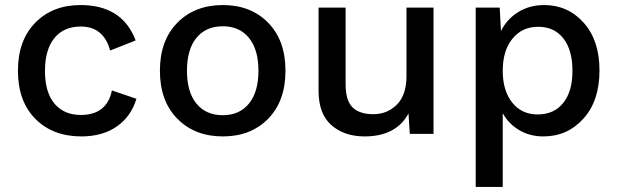

<svg xmlns="http://www.w3.org/2000/svg" viewBox="-20 -530 2447 760"><path d="M299 -510Q464 -510 517 -370L416 -330Q390 -425 300 -425Q232 -425 195 -379Q158 -333 158 -249Q158 -165 195.5 -120Q233 -75 300 -75Q403 -75 423 -172L520 -139Q499 -69 442.5 -29.5Q386 10 302 10Q189 10 120 -59.5Q51 -129 51 -250Q51 -370 119.5 -440Q188 -510 299 -510Z M682 -440Q751 -510 862 -510Q973 -510 1041.5 -440Q1110 -370 1110 -250Q1110 -130 1041.5 -60Q973 10 862 10Q751 10 682 -60Q613 -130 613 -250Q613 -370 682 -440ZM862 -426Q795 -426 757.5 -380Q720 -334 720 -250Q720 -166 757.5 -120Q795 -74 862 -74Q928 -74 965.5 -120Q1003 -166 1003 -250Q1003 -334 965.5 -380Q928 -426 862 -426Z M1423 10Q1343 10 1292 -34.5Q1241 -79 1241 -170V-500H1348V-197Q1348 -132 1375.5 -105Q1403 -78 1458 -78Q1513 -78 1551 -116Q1589 -154 1589 -229V-500H1696V0H1602L1597 -81Q1548 10 1423 10Z M2134 -510Q2228 -510 2290.5 -440Q2353 -370 2353 -251Q2353 -131 2289.5 -60.5Q2226 10 2131 10Q2077 10 2035 -15Q1993 -40 1970 -82V210H1863V-500H1958L1963 -407Q1986 -454 2031 -482Q2076 -510 2134 -510ZM2108 -77Q2173 -77 2209.5 -122.5Q2246 -168 2246 -250Q2246 -332 2210 -378Q2174 -424 2110 -424Q2047 -424 2008.5 -377Q1970 -330 1970 -250Q1970 -171 2007.5 -124Q2045 -77 2108 -77Z"/></svg>

Font: Elaine Sans Medium
Style: Regular
Weight: 500
Designer: Wei Huang
Foundry: Wei Huang
Version: Version 2.001;PS 002.001;hotconv 1.0.88;makeotf.lib2.5.64775